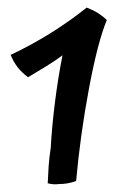

<svg xmlns="http://www.w3.org/2000/svg" viewBox="-20 -757 308 507"><path d="M181 -279Q170 -275 159 -273Q148 -271 136 -271Q128 -270 121 -270.5Q114 -271 106 -273Q107 -298 108.5 -319Q110 -340 114 -367Q117 -422 125 -486Q133 -550 145 -611Q125 -596 102 -582Q79 -568 54 -553Q37 -566 26.5 -579.5Q16 -593 8 -612Q63 -638 113.5 -669.5Q164 -701 209 -737Q227 -730 239.5 -722Q252 -714 262 -704Q238 -646 215 -523.5Q192 -401 181 -279Z"/></svg>

Font: Atma Medium
Style: Regular
Weight: 500
Designer: Gregori Vincens, Jeremie Hornus, Riccardo Olocco, Yoann Minet.
Foundry: black foundry
Version: Version 1.101;PS 1.100;hotconv 1.0.86;makeotf.lib2.5.63406